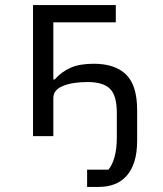

<svg xmlns="http://www.w3.org/2000/svg" viewBox="-20 -536 640 756"><path d="M323 132H407Q422 114 431 82Q440 50 440 5V-92Q440 -160 413 -186.5Q386 -213 325 -213Q265 -213 227.5 -197.5Q190 -182 190 -150V0H110V-516H436V-448H190V-223H195Q223 -254 258.5 -269.5Q294 -285 349 -285Q433 -285 476.5 -242.5Q520 -200 520 -102V17Q520 66 509 100.5Q498 135 478 157Q458 179 430.5 189.5Q403 200 369 200H323Z"/></svg>

Font: IBM Plex Mono
Style: Regular
Weight: 400
Monospace: yes
Designer: Mike Abbink, Paul van der Laan, Pieter van Rosmalen
Foundry: Bold Monday
Version: Version 2.3